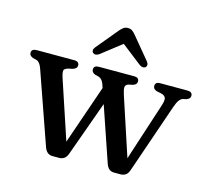

<svg xmlns="http://www.w3.org/2000/svg" viewBox="-101 -809 1026 936"><g transform="rotate(15 412.0 -341.0)"><path d="M273.5 8.5H239Q210 8.5 198 -25L71 -387.5Q60.5 -418.5 43 -424L23.5 -429Q5.5 -436 5.5 -450Q5.5 -470.5 31.5 -470.5H221Q246 -470.5 246 -450Q246 -434.5 225 -428L206 -424Q183 -418.5 181.8 -407Q180.5 -395.5 190 -367L286.5 -77L389.5 -375L383.5 -393Q375 -417.5 356.5 -424L338 -428.5Q320 -436 320 -450Q320 -470.5 345 -470.5H524.5Q548 -470.5 548 -450Q548 -434.5 528 -428.5L507 -424Q492 -419.5 491 -407.2Q490 -395 498.5 -369L595 -76L689.5 -366.5Q699 -394.5 695 -406.8Q691 -419 671 -424L650.5 -428Q630 -434 630 -450Q630 -470.5 654 -470.5H792Q817.5 -470.5 817.5 -450Q817.5 -435.5 798.5 -428.5L780.5 -424.5Q770.5 -421 762.2 -409.5Q754 -398 746 -374.5L624.5 -22Q618 -4.5 607 2Q596 8.5 584 8.5H549.5Q521 8.5 509.5 -24.5L415 -301L314.5 -22Q308 -5 297 1.8Q286 8.5 273.5 8.5ZM332 -531Q314 -518 300.5 -528.5Q296 -532.5 295.8 -540Q295.5 -547.5 302.5 -556.5L392.5 -665Q402.5 -677 411.8 -683.5Q421 -690 434 -690Q447 -690 456 -683.5Q465 -677 474.5 -665L564.5 -556.5Q571.5 -547.5 571.2 -540Q571 -532.5 566.5 -528.5Q553 -518 535 -531L433.5 -610Z"/></g></svg>

Font: Fraunces 9pt S050
Style: Regular
Weight: 400
Version: Version 1.000; ttfautohint (v1.8.3)